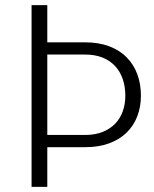

<svg xmlns="http://www.w3.org/2000/svg" viewBox="-20 -731 602 751"><path d="M165 -710.9V-565.4H313Q366.2 -565.4 407 -550Q447.8 -534.7 475.3 -506.8Q502.9 -479 517.1 -440.7Q531.2 -402.3 531.2 -356.9Q531.2 -313.5 517.1 -276.4Q502.9 -239.3 475.3 -212.4Q447.8 -185.5 407 -170.4Q366.2 -155.3 313 -155.3H165V0H103.5V-710.9ZM165 -517.6V-203.1H313Q351.6 -203.1 381.1 -214.8Q410.6 -226.6 430.4 -247.1Q450.2 -267.6 460.2 -295.7Q470.2 -323.7 470.2 -356.4Q470.2 -392.1 460 -421.9Q449.7 -451.7 429.9 -472.9Q410.2 -494.1 380.9 -505.9Q351.6 -517.6 313 -517.6Z"/></svg>

Font: Ufes Sans Light
Style: Regular
Weight: 200
Designer: Ricardo Esteves & Thais Bronze
Foundry: ProDesignUfes - Ricardo Esteves, Thais Bronze (This is a derivative work, based on Roboto family, by Christian Robertson
Version: Version 2.0